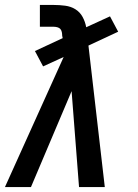

<svg xmlns="http://www.w3.org/2000/svg" viewBox="-37 -755 557 775"><path d="M-17 0 220 -525 137 -487 104 -549 216 -601 214 -611Q214 -618 212.5 -625.5Q211 -633 206.5 -638Q202 -643 194.5 -645Q187 -647 180 -647H124V-735H180Q203 -735 226 -732Q249 -729 267.5 -717.5Q286 -706 296.5 -686.5Q307 -667 311 -645L407 -689L440 -627L320 -571L386 0H282L252 -387L88 0Z"/></svg>

Font: Iosevka SS04 Semibold Oblique
Style: Regular
Weight: 600
Italic angle: -9°
Monospace: yes
Designer: Belleve Invis
Foundry: Belleve Invis
Version: Version 19.0.0; ttfautohint (v1.8.4)